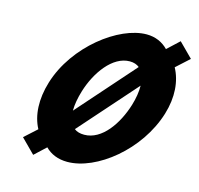

<svg xmlns="http://www.w3.org/2000/svg" viewBox="-122 -984 1183 1142"><g transform="rotate(15 469.0 -413.0)"><path d="M93.6 -59 179.3 27 249.1 -38C282.5 -4 328.4 15 385.3 15C564.8 15 800 -172 873.7 -413C907 -522 898 -620 857.6 -694L937.9 -767L852.2 -853L779.3 -785C745.5 -820 700.6 -840 646.7 -840C477.4 -840 231.5 -654 157.9 -413C123.9 -302 129.7 -203 169.7 -128ZM360.9 -413C398.5 -536 485.6 -659 591.3 -659C616.1 -659 635.9 -652 650.4 -640L339.4 -288C339.4 -326 347.7 -370 360.9 -413ZM670.7 -413C633.1 -290 550.3 -167 440.9 -167C414.7 -167 394.6 -173 379.4 -185L690.1 -536C690.8 -498 683.5 -455 670.7 -413Z"/></g></svg>

Font: Hussar
Style: BdSuprConOblThree
Weight: 700
Foundry: Cannot Into Space Fonts
Version: Version 2.00